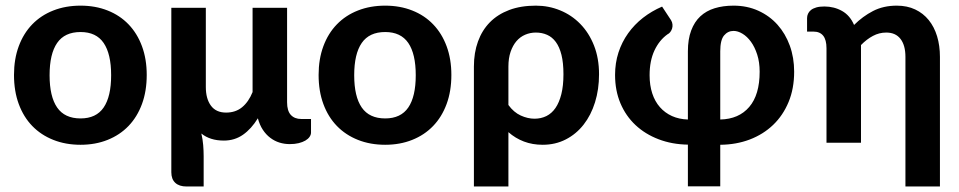

<svg xmlns="http://www.w3.org/2000/svg" viewBox="-20 -513 3446 690"><path d="M30.3 0ZM269.5 -492.7Q322.8 -492.7 366.7 -475.3Q410.6 -458 441.9 -425.5Q473.1 -393.1 490.2 -346.9Q507.3 -300.8 507.3 -243.7Q507.3 -185.5 490.2 -139.2Q473.1 -92.8 441.9 -60.3Q410.6 -27.8 366.7 -10.3Q322.8 7.3 269.5 7.3Q215.8 7.3 171.6 -10.3Q127.4 -27.8 95.9 -60.3Q64.5 -92.8 47.4 -139.2Q30.3 -185.5 30.3 -243.7Q30.3 -300.8 47.4 -346.9Q64.5 -393.1 95.9 -425.5Q127.4 -458 171.6 -475.3Q215.8 -492.7 269.5 -492.7ZM269.5 -87.4Q325.7 -87.4 352.5 -126.7Q379.4 -166 379.4 -242.7Q379.4 -319.3 352.5 -358.6Q325.7 -397.9 269.5 -397.9Q212.4 -397.9 185.3 -358.6Q158.2 -319.3 158.2 -242.7Q158.2 -166 185.3 -126.7Q212.4 -87.4 269.5 -87.4Z M719.7 -484.9V-200.2Q719.7 -158.2 738 -133.3Q756.3 -108.4 792.5 -108.4Q826.7 -108.4 850.1 -127.7Q873.5 -147 887.7 -182.1V-484.9H1011.7V-145.5Q1011.7 -114.7 1025.1 -100.1Q1038.6 -85.4 1062.5 -85.4H1097.7V-36.6Q1097.7 -28.8 1092.5 -21.2Q1087.4 -13.7 1077.4 -7.8Q1067.4 -2 1053.2 1.5Q1039.1 4.9 1021.5 4.9Q1002 4.9 984.1 -0.7Q966.3 -6.3 951.2 -17.8Q936 -29.3 924.6 -46.6Q913.1 -64 906.7 -87.9Q883.3 -49.8 853.3 -28.8Q823.2 -7.8 784.7 -7.8Q759.3 -7.8 739.3 -14.2Q719.2 -20.5 703.6 -33.2Q708.5 -12.7 710.2 8.3Q711.9 29.3 711.9 47.9V157.2H650.4Q624 157.2 609.9 144Q595.7 130.9 595.7 106V-484.9Z M1125 0ZM1364.3 -492.7Q1417.5 -492.7 1461.4 -475.3Q1505.4 -458 1536.6 -425.5Q1567.9 -393.1 1585 -346.9Q1602.1 -300.8 1602.1 -243.7Q1602.1 -185.5 1585 -139.2Q1567.9 -92.8 1536.6 -60.3Q1505.4 -27.8 1461.4 -10.3Q1417.5 7.3 1364.3 7.3Q1310.5 7.3 1266.4 -10.3Q1222.2 -27.8 1190.7 -60.3Q1159.2 -92.8 1142.1 -139.2Q1125 -185.5 1125 -243.7Q1125 -300.8 1142.1 -346.9Q1159.2 -393.1 1190.7 -425.5Q1222.2 -458 1266.4 -475.3Q1310.5 -492.7 1364.3 -492.7ZM1364.3 -87.4Q1420.4 -87.4 1447.3 -126.7Q1474.1 -166 1474.1 -242.7Q1474.1 -319.3 1447.3 -358.6Q1420.4 -397.9 1364.3 -397.9Q1307.1 -397.9 1280 -358.6Q1252.9 -319.3 1252.9 -242.7Q1252.9 -166 1280 -126.7Q1307.1 -87.4 1364.3 -87.4Z M1683.1 -273.9Q1683.1 -323.7 1697.8 -364Q1712.4 -404.3 1740.5 -432.9Q1768.6 -461.4 1810.1 -477.1Q1851.6 -492.7 1905.8 -492.7Q1951.7 -492.7 1992.9 -475.8Q2034.2 -459 2065.4 -427Q2096.7 -395 2114.7 -349.4Q2132.8 -303.7 2132.8 -246.1Q2132.8 -191.9 2118.4 -145.5Q2104 -99.1 2077.4 -65.2Q2050.8 -31.2 2013.4 -12Q1976.1 7.3 1930.2 7.3Q1893.6 7.3 1862.8 -4.4Q1832 -16.1 1807.1 -38.1V157.2H1683.1ZM1807.1 -135.7Q1826.2 -109.4 1851.3 -97.9Q1876.5 -86.4 1900.9 -86.4Q1924.3 -86.4 1943.6 -95.9Q1962.9 -105.5 1976.3 -125Q1989.7 -144.5 1997.3 -174.6Q2004.9 -204.6 2004.9 -246.1Q2004.9 -287.1 1997.8 -315.7Q1990.7 -344.2 1977.5 -362.1Q1964.4 -379.9 1946 -387.9Q1927.7 -396 1905.8 -396Q1885.3 -396 1867.2 -388.2Q1849.1 -380.4 1835.9 -365Q1822.8 -349.6 1814.9 -326.7Q1807.1 -303.7 1807.1 -273.9Z M2314.5 -242.7Q2314.5 -206.5 2324 -177.5Q2333.5 -148.4 2351.6 -127.9Q2369.6 -107.4 2395 -95.9Q2420.4 -84.5 2452.1 -83.5V-328.6Q2452.1 -372.1 2463.9 -403.3Q2475.6 -434.6 2496.8 -454.3Q2518.1 -474.1 2548.3 -483.4Q2578.6 -492.7 2616.2 -492.7Q2665 -492.7 2705.3 -474.4Q2745.6 -456.1 2774.2 -424.1Q2802.7 -392.1 2818.4 -348.9Q2834 -305.7 2834 -255.4Q2834 -194.8 2814 -146.5Q2793.9 -98.1 2758.5 -64.2Q2723.1 -30.3 2674.6 -11.7Q2626 6.8 2568.4 7.3V156.7H2452.1V6.8Q2395 5.9 2346.9 -12.5Q2298.8 -30.8 2263.9 -63.5Q2229 -96.2 2209.7 -141.8Q2190.4 -187.5 2190.4 -243.7Q2190.4 -286.6 2202.6 -324.2Q2214.8 -361.8 2237.3 -393.3Q2259.8 -424.8 2290.8 -449Q2321.8 -473.1 2359.4 -489.3L2391.6 -440.4Q2396 -433.1 2396.7 -425.3Q2397.5 -417.5 2395.3 -410.4Q2393.1 -403.3 2388.7 -397.7Q2384.3 -392.1 2379.4 -390.1Q2349.6 -369.1 2332 -331.8Q2314.5 -294.4 2314.5 -242.7ZM2568.4 -83.5Q2635.3 -85 2672.6 -128.7Q2710 -172.4 2710 -255.4Q2710 -289.6 2701.2 -316.9Q2692.4 -344.2 2678.7 -363Q2665 -381.8 2648.4 -391.8Q2631.8 -401.9 2616.2 -401.9Q2595.7 -401.9 2582 -385.5Q2568.4 -369.1 2568.4 -328.6Z M3357.9 157.2H3233.9V-308.6Q3233.9 -350.1 3216.3 -373Q3198.7 -396 3165 -396Q3139.6 -396 3117.2 -384Q3094.7 -372.1 3074.2 -351.1V0H2950.2V-339.4Q2950.2 -370.1 2938.2 -384.8Q2926.3 -399.4 2903.8 -399.4H2880.4V-448.2Q2880.4 -456.1 2883.8 -463.6Q2887.2 -471.2 2894.5 -477.1Q2901.9 -482.9 2913.6 -486.3Q2925.3 -489.7 2942.4 -489.7Q2977.5 -489.7 3006.1 -473.6Q3034.7 -457.5 3049.3 -423.3Q3080.1 -454.1 3117.4 -473.4Q3154.8 -492.7 3202.6 -492.7Q3240.2 -492.7 3269 -479Q3297.9 -465.3 3317.6 -440.9Q3337.4 -416.5 3347.7 -382.6Q3357.9 -348.6 3357.9 -308.6Z"/></svg>

Font: Carlito
Style: Bold
Weight: 700
Designer: Lukasz Dziedzic
Foundry: tyPoland Lukasz Dziedzic
Version: Version 1.104